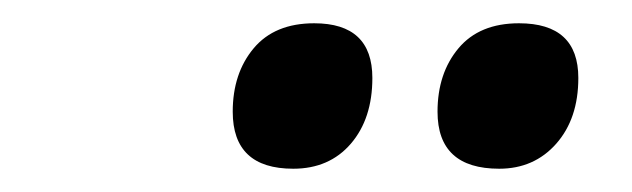

<svg xmlns="http://www.w3.org/2000/svg" viewBox="-20 -768 543 165"><path d="M300 -701Q300 -748 250 -748Q216 -748 198 -726.5Q180 -705 180 -672Q180 -623 232 -623Q263 -623 281.5 -644.5Q300 -666 300 -701ZM477 -701Q477 -748 426 -748Q392 -748 374 -726.5Q356 -705 356 -672Q356 -623 409 -623Q439 -623 458 -644.5Q477 -666 477 -701Z"/></svg>

Font: Noto Sans UI SemiCondensed
Style: Bold Italic
Weight: 700
Width: 4
Designer: Monotype Design Team
Foundry: Monotype Imaging Inc.
Version: 1.001